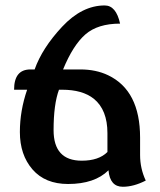

<svg xmlns="http://www.w3.org/2000/svg" viewBox="-20 -675 593 712"><path d="M435.5 17.6Q387.7 17.6 382.3 -43.5Q331.1 7.3 232.4 7.3Q147.5 7.3 100.6 -46.6Q53.7 -100.6 53.7 -185.5Q53.7 -264.2 80.6 -342.3H32.2Q32.2 -417.5 92.8 -417.5H108.4Q136.7 -497.1 210.4 -575.9Q284.2 -654.8 368.2 -654.8Q410.6 -654.8 425.3 -587.4Q342.8 -587.4 296.9 -547.6Q251 -507.8 213.9 -417.5H277.8Q335.9 -417.5 380.9 -396Q499.5 -339.4 499.5 -164.6V-100.1Q499.5 -50.3 520.5 -5.4Q475.6 17.6 435.5 17.6ZM283.2 -79.1Q346.2 -79.1 378.4 -111.3V-181.2Q378.4 -267.6 328.1 -308.6Q286.1 -342.3 210 -342.3H198.7Q178.7 -288.1 178.7 -192.4Q178.7 -79.1 283.2 -79.1Z"/></svg>

Font: Bainsley
Style: Bold
Weight: 700
Designer: Paul James MIller
Foundry: High-Logic / Made with FontCreator
Version: Version 1.411;March 28, 2021;FontCreator 13.0.0.2683 64-bit